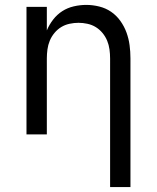

<svg xmlns="http://www.w3.org/2000/svg" viewBox="-20 -548 640 783"><path d="M429 215V-310Q429 -328 426.5 -346.5Q424 -365 417 -382Q410 -399 398 -413.5Q386 -428 370.5 -437.5Q355 -447 336.5 -451Q318 -455 300 -455Q282 -455 263.5 -451Q245 -447 229.5 -437.5Q214 -428 202 -413.5Q190 -399 183 -382Q176 -365 173.5 -346.5Q171 -328 171 -310V0H88V-520H171V-424Q181 -448 197 -468.5Q213 -489 234 -502.5Q255 -516 280.5 -522Q306 -528 332 -528Q358 -528 384.5 -521.5Q411 -515 433 -500Q455 -485 471 -462.5Q487 -440 496 -415Q505 -390 508.5 -363.5Q512 -337 512 -310V215Z"/></svg>

Font: Iosevka Aile
Style: Regular
Weight: 400
Designer: Belleve Invis
Foundry: Belleve Invis
Version: Version 28.0.1; ttfautohint (v1.8.4)